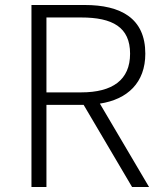

<svg xmlns="http://www.w3.org/2000/svg" viewBox="-20 -749 648 769"><path d="M166 -679H305C431 -679 501 -640 501 -534C501 -429 431 -379 305 -379H166ZM577 0 380 -334C491 -351 562 -418 562 -534C562 -676 464 -729 319 -729H106V0H166V-329H315L509 0Z"/></svg>

Font: Genne Gothic Light
Style: Regular
Weight: 300
Designer: Ryoko NISHIZUKA (kana & ideographs); Paul D. Hunt (Latin, Greek & Cyrillic); Wenlong ZHANG (bopomofo); Sandoll Communica
Foundry: Adobe Systems Incorporated
Version: Version 1.004;PS 1.004;hotconv 16.6.51;makeotf.lib2.5.65220